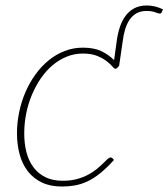

<svg xmlns="http://www.w3.org/2000/svg" viewBox="-20 -675 615 701"><path d="M396 -91Q369 -61 345.2 -42Q321.5 -23 298.8 -12.5Q276 -2 253.5 2Q231 6 206 6Q163.5 6 132.8 -8.8Q102 -23.5 81.8 -49.5Q61.5 -75.5 51.8 -111Q42 -146.5 42 -188Q42 -227 50 -265.5Q58 -304 73 -338.8Q88 -373.5 109.5 -403.2Q131 -433 157.8 -454.8Q184.5 -476.5 216 -488.8Q247.5 -501 282.5 -501Q322 -501 348.8 -488.8Q375.5 -476.5 396.5 -455.5L405.5 -520Q409 -549.5 417 -574.2Q425 -599 438.2 -617Q451.5 -635 470.8 -645Q490 -655 516 -655Q531 -655 545.5 -651.5Q560 -648 575 -641L571 -631.5Q569.5 -627 567.2 -626.2Q565 -625.5 563 -625.5Q559 -625.5 546.5 -630.2Q534 -635 514.5 -635Q494 -635 479 -626.8Q464 -618.5 453.5 -603.5Q443 -588.5 436.8 -567.5Q430.5 -546.5 427.5 -521L415 -435L408 -427Q405 -424 401 -424Q397 -424 389.8 -432.8Q382.5 -441.5 369.2 -451.8Q356 -462 335 -470.8Q314 -479.5 282 -479.5Q251.5 -479.5 223.8 -468.2Q196 -457 172.2 -437Q148.5 -417 129.5 -389.5Q110.5 -362 96.8 -329.5Q83 -297 75.8 -261Q68.5 -225 68.5 -187.5Q68.5 -151 76.5 -119.5Q84.5 -88 101.8 -64.8Q119 -41.5 145.5 -28.2Q172 -15 209 -15Q238 -15 260.8 -21.2Q283.5 -27.5 301.5 -37Q319.5 -46.5 332.8 -57.5Q346 -68.5 355.8 -78Q365.5 -87.5 372.2 -93.8Q379 -100 384 -100Q388 -100 391 -97L396 -91Z"/></svg>

Font: Lato Thin
Style: Italic
Weight: 200
Italic angle: -7°
Designer: Lukasz Dziedzic
Foundry: tyPoland Lukasz Dziedzic
Version: Version 2.007; 2014-02-27